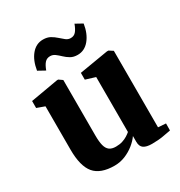

<svg xmlns="http://www.w3.org/2000/svg" viewBox="-183 -901 974 1038"><g transform="rotate(-30 304.5 -382.0)"><path d="M465 9.5Q431 9.5 413.8 -2.2Q396.5 -14 396.5 -43V-79Q380.5 -56 354.8 -35.5Q329 -15 297.5 -2.2Q266 10.5 231.5 10.5Q144.5 10.5 106 -35Q67.5 -80.5 67.5 -184V-454.5L19 -472V-515.5L191.5 -545.5H199L222 -529.5V-183Q222 -144 228.2 -120.2Q234.5 -96.5 249 -85.8Q263.5 -75 289 -75Q312.5 -75 330.2 -80.8Q348 -86.5 361.5 -95Q375 -103.5 384 -111.5V-454.5L323.5 -473V-515.5L503 -545.5H512.5L537.5 -529.5V-52L585.5 -48.5L585 -5Q567 -1.5 536 4Q505 9.5 465 9.5ZM124 -644Q133.5 -703.5 163 -738.8Q192.5 -774 235.5 -774Q261.5 -774 279.8 -763.8Q298 -753.5 312.8 -740Q327.5 -726.5 341 -716Q354.5 -705.5 370 -705.5Q390.5 -705 403.2 -719.5Q416 -734 426.5 -763L470 -739Q461 -680.5 431.2 -644.2Q401.5 -608 358 -608Q332.5 -608 314.5 -618.5Q296.5 -629 282.2 -642.8Q268 -656.5 254.2 -666.8Q240.5 -677 224 -677Q203.5 -677 190.8 -663Q178 -649 167.5 -620Z"/></g></svg>

Font: Merriweather 72pt ExtraBold
Style: Regular
Weight: 800
Version: Version 2.100